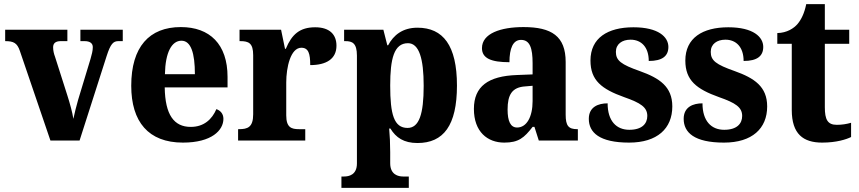

<svg xmlns="http://www.w3.org/2000/svg" viewBox="-20 -680 4156 929"><path d="M76 -434 224 0H365L496 -409C515 -468 528 -481 553 -481H574V-536H369V-481H389C416 -481 429 -470 429 -452C429 -433 424 -417 418 -395L358 -197C349 -167 341 -132 335 -105C330 -137 319 -177 306 -218L246 -406C241 -419 237 -435 237 -451C237 -470 248 -481 274 -481H306V-536H5V-481C46 -481 63 -472 76 -434Z M865 10C1005 10 1061 -50 1061 -105C1061 -129 1047 -145 1027 -152C1006 -103 967 -66 903 -66C822 -66 779 -124 777 -257H1081V-308C1081 -466 995 -549 855 -549C702 -549 615 -453 615 -265C615 -91 698 10 865 10ZM923 -321H778C780 -427 811 -483 858 -483C904 -483 923 -423 923 -321Z M1132 0H1457V-55H1427C1390 -55 1365 -63 1365 -122V-281C1365 -354 1386 -449 1438 -449C1473 -449 1481 -420 1481 -365C1559 -365 1608 -395 1608 -459C1608 -512 1576 -548 1505 -548C1431 -548 1392 -514 1363 -444H1359L1340 -536H1139V-481H1142C1183 -481 1205 -472 1205 -413V-127C1205 -64 1178 -55 1136 -55H1132Z M1632 229H1958V174H1930C1908 174 1868 166 1868 110V56C1868 17 1866 -27 1863 -58H1869C1896 -14 1934 12 2000 12C2126 12 2191 -73 2191 -266C2191 -460 2124 -546 2000 -546C1928 -546 1884 -510 1858 -461H1854L1835 -536H1645V-481H1651C1684 -481 1707 -472 1707 -411V111C1707 167 1667 174 1645 174H1632ZM1952 -61C1886 -61 1868 -127 1868 -266C1868 -395 1886 -471 1954 -471C2008 -471 2030 -396 2030 -265C2030 -128 2008 -61 1952 -61Z M2420 10C2489 10 2516 -13 2557 -66H2566L2587 0H2776V-55H2773C2731 -55 2717 -71 2717 -125V-380C2717 -505 2649 -549 2513 -549C2402 -549 2312 -518 2312 -447C2312 -398 2356 -379 2445 -379C2445 -446 2462 -487 2501 -487C2544 -487 2557 -447 2557 -374V-320L2481 -317C2342 -312 2273 -262 2273 -153C2273 -42 2339 10 2420 10ZM2482 -63C2450 -63 2436 -94 2436 -150C2436 -221 2457 -258 2522 -262L2557 -265V-191C2557 -114 2528 -63 2482 -63Z M3024 10C3160 10 3233 -58 3233 -165C3233 -261 3171 -302 3076 -336C2985 -368 2960 -387 2960 -429C2960 -467 2990 -488 3031 -488C3083 -488 3119 -452 3119 -385C3185 -385 3214 -409 3214 -453C3214 -501 3166 -548 3045 -548C2920 -548 2837 -496 2837 -387C2837 -291 2891 -249 3000 -210C3080 -182 3112 -161 3112 -119C3112 -82 3087 -52 3025 -52C2962 -52 2920 -95 2920 -180C2875 -180 2829 -163 2829 -105C2829 -39 2880 10 3024 10Z M3483 10C3619 10 3692 -58 3692 -165C3692 -261 3630 -302 3535 -336C3444 -368 3419 -387 3419 -429C3419 -467 3449 -488 3490 -488C3542 -488 3578 -452 3578 -385C3644 -385 3673 -409 3673 -453C3673 -501 3625 -548 3504 -548C3379 -548 3296 -496 3296 -387C3296 -291 3350 -249 3459 -210C3539 -182 3571 -161 3571 -119C3571 -82 3546 -52 3484 -52C3421 -52 3379 -95 3379 -180C3334 -180 3288 -163 3288 -105C3288 -39 3339 10 3483 10Z M3958 10C4028 10 4076 -6 4098 -17V-86C4078 -80 4054 -76 4029 -76C3984 -76 3971 -102 3971 -161V-468H4089V-536H3971V-660H3881C3872 -615 3856 -584 3839 -564C3821 -543 3788 -521 3741 -520V-468H3811V-148C3811 -31 3867 10 3958 10Z"/></svg>

Font: Noto Serif Armenian SemiCondensed
Style: Bold
Weight: 700
Width: 4
Designer: Monotype Design Team
Foundry: Monotype Imaging Inc.
Version: Version 2.008